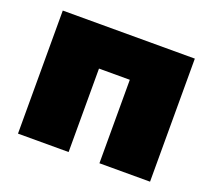

<svg xmlns="http://www.w3.org/2000/svg" viewBox="-98 -675 890 802"><g transform="rotate(20 346.5 -273.5)"><path d="M640 -547V0H415V-371H278V0H53V-547Z"/></g></svg>

Font: Montserrat Alternates Black
Style: Regular
Weight: 900
Designer: Julieta Ulanovsky
Foundry: Julieta Ulanovsky
Version: Version 7.200